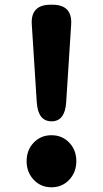

<svg xmlns="http://www.w3.org/2000/svg" viewBox="-20 -781 437 815"><path d="M198.5 14Q153 14 123 -18Q93 -50 93 -97Q93 -144 123 -175.5Q153 -207 198.5 -207Q244 -207 274 -175.5Q304 -144 304 -97Q304 -50 274 -18Q244 14 198.5 14ZM199 -266Q141 -266 136 -348L115 -676Q109 -761 195 -761H202Q288 -761 282 -676L261 -348Q256 -266 199 -266Z"/></svg>

Font: Resource Han Rounded KR Heavy
Style: Regular
Weight: 900
Designer: Cyano Hao (round all glyphs); Ryoko NISHIZUKA 西塚涼子 (kana, bopomofo & ideographs); Paul D. Hunt (Latin, Greek & Cyrillic)
Foundry: Cyano Hao
Version: 0.990